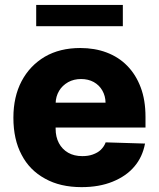

<svg xmlns="http://www.w3.org/2000/svg" viewBox="-20 -747 643 777"><path d="M310.1 10.3Q223.6 10.3 162.6 -23.9Q99.6 -58.1 67.4 -120.6Q34.2 -182.6 34.2 -270.5Q34.2 -355.5 67.4 -418.5Q100.6 -481.4 161.6 -517.6Q222.2 -552.7 304.7 -552.7Q363.3 -552.7 411.1 -534.7Q460.4 -516.1 494.6 -481Q529.8 -445.3 549.3 -393.6Q568.8 -342.3 568.8 -273.9V-231H94.7V-331.5H407.2Q406.7 -358.9 394 -380.9Q381.8 -402.3 359.4 -415Q336.9 -427.2 308.1 -427.2Q278.8 -427.2 255.9 -414.6Q231.9 -400.9 219.2 -379.4Q205.6 -356.4 205.1 -328.6V-226.1Q205.1 -192.9 218.3 -168Q231.4 -143.1 255.9 -128.9Q279.8 -115.2 313 -115.2Q337.4 -115.2 355 -121.6Q375.5 -128.9 387.2 -140.1Q401.4 -153.8 407.7 -170.9L566.9 -166Q556.6 -111.3 523.9 -73.2Q491.2 -34.2 435.5 -11.7Q381.3 10.3 310.1 10.3ZM126.5 -727.1H477.1V-641.1H126.5Z"/></svg>

Font: My Font
Style: Regular
Weight: 500
Designer: Rasmus Andersson
Foundry: rsms
Version: Version 0.001